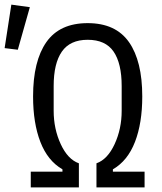

<svg xmlns="http://www.w3.org/2000/svg" viewBox="-79 -810 699 830"><path d="M54 -68H191V-78Q127 -115 95.5 -196.5Q64 -278 64 -393Q64 -546 121.5 -628Q179 -710 300 -710Q421 -710 478.5 -628Q536 -546 536 -393Q536 -278 504.5 -196.5Q473 -115 409 -78V-68H546V0H338V-104Q386 -121 416.5 -187Q447 -253 447 -331V-438Q447 -536 412 -587Q377 -638 300 -638Q224 -638 188.5 -587Q153 -536 153 -438V-331Q153 -253 183.5 -187Q214 -121 262 -104V0H54ZM-59 -602 -30 -790 50 -779 -2 -595Z"/></svg>

Font: iA Writer Duo V
Style: Regular
Weight: 400
Designer: Mike Abbink, Paul van der Laan, Pieter van Rosmalen, Oliver Reichenstein
Foundry: Information Architects Inc.
Version: Version 2.000